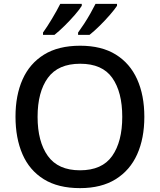

<svg xmlns="http://www.w3.org/2000/svg" viewBox="-20 -961 825 991"><path d="M725 -358Q725 -247 688 -164.5Q651 -82 577 -36Q503 10 393 10Q280 10 206 -36Q132 -82 96 -165Q60 -248 60 -359Q60 -469 96.5 -551Q133 -633 207 -679Q281 -725 394 -725Q504 -725 577.5 -679.5Q651 -634 688 -551.5Q725 -469 725 -358ZM174 -358Q174 -230 227 -156Q280 -82 393 -82Q507 -82 559 -156Q611 -230 611 -358Q611 -486 559.5 -559Q508 -632 394 -632Q280 -632 227 -559Q174 -486 174 -358ZM584 -931Q573 -914 548 -885Q523 -856 494 -827.5Q465 -799 442 -781H383V-793Q397 -812 414 -838Q431 -864 446.5 -891.5Q462 -919 473 -941H584ZM402 -931Q392 -914 367 -885Q342 -856 313 -827.5Q284 -799 261 -781H202V-793Q223 -822 248.5 -864.5Q274 -907 291 -941H402Z"/></svg>

Font: Noto Sans Medium
Style: Regular
Weight: 500
Designer: Monotype Design Team
Foundry: Monotype Imaging Inc.
Version: Version 2.007